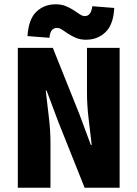

<svg xmlns="http://www.w3.org/2000/svg" viewBox="-20 -874 640 894"><path d="M63 0V-651H226L349 -344L403 -199H407Q401 -252 393 -317.5Q385 -383 385 -442V-651H537V0H374L251 -308L197 -452H193Q199 -397 207 -332.5Q215 -268 215 -210V0ZM381 -689Q354 -689 334 -697.5Q314 -706 298 -716.5Q282 -727 269.5 -735.5Q257 -744 245 -744Q232 -744 222.5 -734.5Q213 -725 210 -698L108 -706Q113 -785 149.5 -819.5Q186 -854 239 -854Q266 -854 286.5 -845.5Q307 -837 323 -826.5Q339 -816 351.5 -807.5Q364 -799 375 -799Q388 -799 397 -809Q406 -819 410 -845L512 -837Q508 -759 471 -724Q434 -689 381 -689Z"/></svg>

Font: Source Code Pro ExtraBold
Style: Regular
Weight: 800
Monospace: yes
Designer: Paul D. Hunt, Teo Tuominen
Foundry: Adobe Systems Incorporated
Version: Version 1.018;hotconv 1.0.116;makeotfexe 2.5.65601